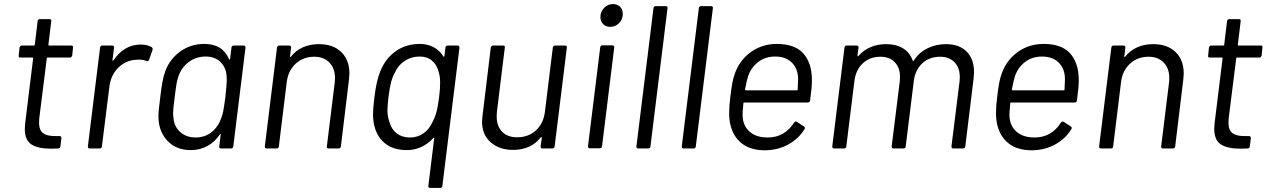

<svg xmlns="http://www.w3.org/2000/svg" viewBox="-20 -730 6241 944"><path d="M324 -447H214Q210 -447 210 -443L173 -148Q172 -140 172 -127Q172 -91 191 -76Q210 -61 249 -61H273Q282 -61 282 -51L277 -10Q275 0 266 0Q254 1 230 1Q167 1 134.5 -20Q102 -41 102 -97Q102 -106 104 -126L143 -443Q143 -447 139 -447H80Q70 -447 72 -457L76 -496Q77 -500 80 -503Q83 -506 87 -506H147Q148 -506 149.5 -507Q151 -508 151 -510L165 -626Q167 -636 176 -636H224Q228 -636 230.5 -633Q233 -630 232 -626L218 -510Q218 -506 221 -506H331Q341 -506 339 -496L335 -457Q334 -453 331 -450Q328 -447 324 -447Z M726 -498Q732 -494 730 -485L713 -436Q708 -426 700 -430Q684 -437 663 -437L650 -436Q599 -434 562 -397.5Q525 -361 518 -305L481 -10Q481 -6 478 -3Q475 0 470 0H421Q412 0 412 -10L472 -496Q474 -506 483 -506H532Q537 -506 539.5 -503Q542 -500 541 -496L533 -435Q533 -432 534.5 -431.5Q536 -431 538 -433Q562 -470 596 -490.5Q630 -511 672 -511Q704 -511 726 -498Z M1129 -506H1178Q1187 -506 1187 -496L1127 -10Q1125 0 1116 0H1066Q1062 0 1059.5 -3Q1057 -6 1058 -10L1065 -68Q1066 -71 1064 -71.5Q1062 -72 1061 -69Q1037 -33 1000.5 -12.5Q964 8 917 8Q846 8 802.5 -38.5Q759 -85 759 -159Q759 -185 768 -252Q773 -297 778.5 -326.5Q784 -356 793 -381Q815 -440 866.5 -477Q918 -514 984 -514Q1075 -514 1106 -439Q1107 -436 1108.5 -436.5Q1110 -437 1111 -440L1118 -496Q1118 -500 1121 -503Q1124 -506 1129 -506ZM1088 -252Q1095 -318 1095 -336Q1095 -349 1094 -356Q1092 -397 1064.5 -424.5Q1037 -452 991 -452Q944 -452 908 -425Q872 -398 858 -356Q852 -340 848.5 -321Q845 -302 839 -253Q831 -194 831 -173Q831 -164 833 -150Q836 -108 866 -81Q896 -54 942 -54Q988 -54 1021 -81Q1054 -108 1068 -150Q1074 -165 1077.5 -183Q1081 -201 1088 -252Z M1698 -368Q1698 -360 1696 -340L1656 -10Q1654 0 1645 0H1595Q1591 0 1588.5 -3Q1586 -6 1587 -10L1626 -326Q1627 -333 1627 -346Q1627 -394 1599.5 -422.5Q1572 -451 1525 -451Q1471 -451 1434 -417Q1397 -383 1390 -328L1351 -10Q1351 -6 1348 -3Q1345 0 1340 0H1291Q1282 0 1282 -10L1342 -496Q1344 -506 1353 -506H1402Q1407 -506 1409.5 -503Q1412 -500 1411 -496L1406 -453Q1405 -451 1406.5 -450Q1408 -449 1410 -451Q1434 -482 1469.5 -497.5Q1505 -513 1548 -513Q1618 -513 1658 -474Q1698 -435 1698 -368Z M2181 -506H2230Q2239 -506 2239 -496L2155 184Q2153 194 2144 194H2095Q2090 194 2087.5 191Q2085 188 2086 184L2115 -51Q2115 -56 2111 -52Q2085 -23 2051.5 -7.5Q2018 8 1980 8Q1911 8 1869 -28.5Q1827 -65 1817 -129Q1814 -147 1814 -167Q1814 -197 1821 -253Q1831 -335 1850 -380Q1875 -442 1925.5 -478Q1976 -514 2044 -514Q2082 -514 2112 -498Q2142 -482 2160 -453Q2163 -448 2165 -454L2170 -496Q2170 -500 2173 -503Q2176 -506 2181 -506ZM2139 -253Q2144 -291 2144 -324Q2144 -355 2137 -375Q2129 -410 2105 -431Q2081 -452 2043 -452Q2003 -452 1970.5 -431Q1938 -410 1922 -374Q1910 -353 1903 -326.5Q1896 -300 1890 -253Q1885 -210 1885 -189Q1885 -154 1896 -127Q1905 -94 1931 -74Q1957 -54 1995 -54Q2033 -54 2061.5 -74Q2090 -94 2106 -129Q2118 -151 2125.5 -178Q2133 -205 2139 -253Z M2709 -506H2758Q2763 -506 2765.5 -503Q2768 -500 2767 -496L2707 -10Q2705 0 2696 0H2647Q2638 0 2638 -10L2644 -53Q2644 -55 2642 -56Q2640 -57 2639 -55Q2591 7 2502 7Q2436 7 2393 -30Q2350 -67 2350 -133Q2350 -140 2352 -158L2393 -496Q2395 -506 2404 -506H2454Q2464 -506 2462 -496L2423 -179Q2422 -172 2422 -158Q2422 -110 2448.5 -82.5Q2475 -55 2523 -55Q2578 -55 2615 -89Q2652 -123 2659 -179L2698 -496Q2700 -506 2709 -506Z M2932 -646Q2932 -673 2950.5 -691.5Q2969 -710 2994 -710Q3015 -710 3028.5 -697Q3042 -684 3042 -662Q3042 -635 3024 -616.5Q3006 -598 2980 -598Q2959 -598 2945.5 -611.5Q2932 -625 2932 -646ZM2871 -11 2931 -497Q2933 -507 2942 -507H2991Q2996 -507 2998.5 -504Q3001 -501 3000 -497L2940 -11Q2938 -1 2929 -1H2880Q2871 -1 2871 -11Z M3109 -10 3193 -690Q3195 -700 3204 -700H3253Q3258 -700 3260.5 -697Q3263 -694 3262 -690L3178 -10Q3178 -6 3175 -3Q3172 0 3167 0H3118Q3109 0 3109 -10Z M3332 -10 3416 -690Q3418 -700 3427 -700H3476Q3481 -700 3483.5 -697Q3486 -694 3485 -690L3401 -10Q3401 -6 3398 -3Q3395 0 3390 0H3341Q3332 0 3332 -10Z M3963 -236Q3963 -232 3960 -229Q3957 -226 3952 -226H3639Q3635 -226 3635 -222Q3631 -178 3631 -166Q3631 -115 3663.5 -84.5Q3696 -54 3755 -54Q3797 -54 3829.5 -73Q3862 -92 3884 -127Q3892 -136 3898 -131L3933 -108Q3941 -103 3935 -94Q3905 -46 3853.5 -18.5Q3802 9 3738 9Q3669 8 3627 -25Q3585 -58 3571 -117Q3565 -143 3565 -175Q3565 -210 3571 -255Q3576 -298 3581 -324Q3586 -350 3594 -371Q3618 -436 3673 -475Q3728 -514 3799 -514Q3887 -514 3929 -468Q3971 -422 3972 -338Q3972 -300 3963 -236ZM3659 -358Q3652 -338 3643 -290Q3643 -286 3647 -286H3898Q3902 -286 3902 -290Q3904 -330 3904 -341Q3904 -391 3874 -421.5Q3844 -452 3791 -452Q3744 -452 3709.5 -426.5Q3675 -401 3659 -358Z M4769 -375Q4769 -367 4767 -345L4726 -10Q4724 0 4715 0H4667Q4658 0 4658 -10L4698 -331Q4699 -338 4699 -351Q4699 -397 4673 -424Q4647 -451 4602 -451Q4550 -451 4515 -419Q4480 -387 4473 -333L4433 -10Q4433 -6 4430 -3Q4427 0 4422 0H4373Q4364 0 4364 -10L4404 -331Q4405 -338 4405 -352Q4405 -398 4379 -424.5Q4353 -451 4308 -451Q4257 -451 4222.5 -419Q4188 -387 4181 -333L4141 -10Q4141 -6 4138 -3Q4135 0 4130 0H4081Q4072 0 4072 -10L4132 -496Q4134 -506 4143 -506H4192Q4197 -506 4199.5 -503Q4202 -500 4201 -496L4196 -456Q4196 -454 4197.5 -453.5Q4199 -453 4201 -455Q4226 -484 4261 -498.5Q4296 -513 4337 -513Q4387 -513 4420.5 -492Q4454 -471 4468 -431Q4468 -429 4469.5 -429Q4471 -429 4472 -431Q4498 -472 4540 -492.5Q4582 -513 4631 -513Q4696 -513 4732.5 -476.5Q4769 -440 4769 -375Z M5275 -236Q5275 -232 5272 -229Q5269 -226 5264 -226H4951Q4947 -226 4947 -222Q4943 -178 4943 -166Q4943 -115 4975.5 -84.5Q5008 -54 5067 -54Q5109 -54 5141.5 -73Q5174 -92 5196 -127Q5204 -136 5210 -131L5245 -108Q5253 -103 5247 -94Q5217 -46 5165.5 -18.5Q5114 9 5050 9Q4981 8 4939 -25Q4897 -58 4883 -117Q4877 -143 4877 -175Q4877 -210 4883 -255Q4888 -298 4893 -324Q4898 -350 4906 -371Q4930 -436 4985 -475Q5040 -514 5111 -514Q5199 -514 5241 -468Q5283 -422 5284 -338Q5284 -300 5275 -236ZM4971 -358Q4964 -338 4955 -290Q4955 -286 4959 -286H5210Q5214 -286 5214 -290Q5216 -330 5216 -341Q5216 -391 5186 -421.5Q5156 -452 5103 -452Q5056 -452 5021.5 -426.5Q4987 -401 4971 -358Z M5800 -368Q5800 -360 5798 -340L5758 -10Q5756 0 5747 0H5697Q5693 0 5690.5 -3Q5688 -6 5689 -10L5728 -326Q5729 -333 5729 -346Q5729 -394 5701.5 -422.5Q5674 -451 5627 -451Q5573 -451 5536 -417Q5499 -383 5492 -328L5453 -10Q5453 -6 5450 -3Q5447 0 5442 0H5393Q5384 0 5384 -10L5444 -496Q5446 -506 5455 -506H5504Q5509 -506 5511.5 -503Q5514 -500 5513 -496L5508 -453Q5507 -451 5508.5 -450Q5510 -449 5512 -451Q5536 -482 5571.5 -497.5Q5607 -513 5650 -513Q5720 -513 5760 -474Q5800 -435 5800 -368Z M6172 -447H6062Q6058 -447 6058 -443L6021 -148Q6020 -140 6020 -127Q6020 -91 6039 -76Q6058 -61 6097 -61H6121Q6130 -61 6130 -51L6125 -10Q6123 0 6114 0Q6102 1 6078 1Q6015 1 5982.5 -20Q5950 -41 5950 -97Q5950 -106 5952 -126L5991 -443Q5991 -447 5987 -447H5928Q5918 -447 5920 -457L5924 -496Q5925 -500 5928 -503Q5931 -506 5935 -506H5995Q5996 -506 5997.5 -507Q5999 -508 5999 -510L6013 -626Q6015 -636 6024 -636H6072Q6076 -636 6078.5 -633Q6081 -630 6080 -626L6066 -510Q6066 -506 6069 -506H6179Q6189 -506 6187 -496L6183 -457Q6182 -453 6179 -450Q6176 -447 6172 -447Z"/></svg>

Font: Barlow
Style: Italic
Weight: 400
Italic angle: -7°
Designer: Jeremy Tribby
Foundry: Tribby Type
Version: Version 1.408